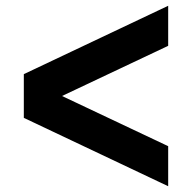

<svg xmlns="http://www.w3.org/2000/svg" viewBox="-20 -645 665 665"><path d="M62.5 -388.2 562.5 -625V-486.3L194.8 -312.5L562.5 -138.7V0L62.5 -236.8Z"/></svg>

Font: Oldtimer
Style: Regular
Weight: 400
Designer: GGBotNet
Foundry: GGBotNet
Version: 1.00